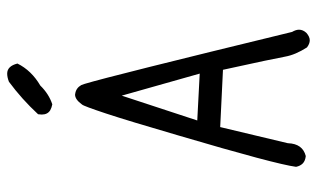

<svg xmlns="http://www.w3.org/2000/svg" viewBox="-196 -684 891 540"><g transform="rotate(-90 250.0 -414.5)"><path d="M340.8 -811.5Q333.5 -840.3 312.5 -840.3Q302.2 -840.3 289.6 -835.4Q240.7 -799.3 198.2 -753.4Q197.3 -747.6 197.3 -743.2Q197.3 -726.6 209.5 -719.2Q216.3 -715.3 226.1 -713.4Q255.4 -723.1 278.8 -747.1Q321.3 -772 340.8 -811.5ZM426.8 1.5Q436 -8.3 436 -19.5Q436 -28.3 429.7 -39.1Q305.2 -551.3 283.7 -622.1L280.3 -631.8Q272 -646.5 256.3 -648.9Q254.9 -649.4 253.4 -649.4Q239.7 -649.4 225.6 -629.9Q221.2 -625.5 200.4 -562.7Q179.7 -500 138.7 -359.4Q57.6 -84.5 50.3 -27.8Q52.7 -16.1 59.8 -9Q66.9 -2 80.6 -0.5Q115.2 -9.3 116.7 -50.3V-50.8L162.1 -241.2L323.2 -233.4Q355 -88.4 360.1 -59.1Q365.2 -29.8 386.2 2.9Q396.5 10.7 406.2 10.7Q416 10.7 426.8 1.5ZM250.5 -518.1 312.5 -298.8 180.7 -305.7Z"/></g></svg>

Font: Bakudai
Style: ExtraLight
Weight: 200
Version: Version 1.48